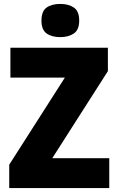

<svg xmlns="http://www.w3.org/2000/svg" viewBox="-20 -957 600 977"><path d="M536 0H27V-119L310 -562H33V-714H529V-595L246 -152H536ZM287 -937Q329 -937 356 -918.5Q383 -900 383 -852Q383 -805 355.5 -786.5Q328 -768 287 -768Q244 -768 217.5 -786.5Q191 -805 191 -852Q191 -900 217 -918.5Q243 -937 287 -937Z"/></svg>

Font: Noto Sans Lao SemiCondensed Black
Style: Regular
Weight: 900
Width: 4
Designer: Monotype Design Team
Foundry: Monotype Imaging Inc.
Version: Version 2.003; ttfautohint (v1.8.4.7-5d5b)